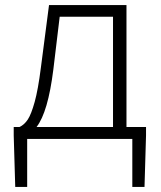

<svg xmlns="http://www.w3.org/2000/svg" viewBox="-20 -547 634 756"><path d="M141 -281 173 -527H478V-47H555V-14L549 189H501V0H87V189H40L34 -14V-47H57Q76 -56 89.5 -76.5Q103 -97 116.5 -145.5Q130 -194 141 -281ZM425 -47V-481H215L190 -273Q169 -105 124 -47Z"/></svg>

Font: Nebula Sans Light
Style: Regular
Weight: 300
Designer: Paul D. Hunt for Adobe (as Source Sans)
Foundry: Nebula Entertainment & Broadcasting LLC
Version: Version 1.010